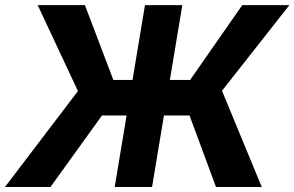

<svg xmlns="http://www.w3.org/2000/svg" viewBox="-53 -748 1178 768"><path d="M676.3 -727.5 555.2 0H405.8L526.9 -727.5ZM-33.2 0 258.8 -383.8 97.7 -727.5H286.6L400.4 -428.2H707.5L916 -727.5H1104.5L835 -384.8L994.1 0H811L705.1 -286.1H355L148.9 0Z"/></svg>

Font: Inter Tight
Style: Bold Italic
Weight: 700
Italic angle: -9.39999°
Designer: Rasmus Andersson
Foundry: rsms
Version: Version 3.004